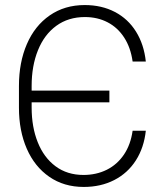

<svg xmlns="http://www.w3.org/2000/svg" viewBox="-20 -737 655 767"><path d="M55.7 -306.6V-393.6Q55.7 -487.8 87.4 -561Q119.1 -634.3 178.7 -675.5Q238.3 -716.8 318.4 -716.8Q386.2 -716.8 439 -689.2Q491.7 -661.6 523.4 -610.6Q555.2 -559.6 562.5 -491.2H509.8Q502 -546.9 476.1 -586.9Q450.2 -627 409.9 -647.9Q369.6 -668.9 319.3 -668.9Q252.9 -668.9 204.8 -633.8Q156.7 -598.6 131.6 -536.1Q106.4 -473.6 106.4 -393.6V-375H417V-328.1H106.4V-307.6Q106.4 -229.5 130.9 -168.5Q155.3 -107.4 201.9 -72.8Q248.5 -38.1 313.5 -38.1Q364.7 -38.1 406.5 -58.8Q448.2 -79.6 475.1 -119.4Q502 -159.2 509.8 -214.8H562.5Q555.2 -147 522.7 -96.2Q490.2 -45.4 436.5 -17.8Q382.8 9.8 314.5 9.8Q235.4 9.8 176.8 -30.8Q118.2 -71.3 86.9 -143.1Q55.7 -214.8 55.7 -306.6Z"/></svg>

Font: Pretendard Std ExtraLight
Style: Regular
Weight: 200
Designer: Base glyphs from Inter by Rasmus Andersson; Hangeul glyphs from Noto Sans CJK(Source Han Sans) by Jang Soo-young and Kan
Foundry: Kil Hyung-jin
Version: Version 1.309